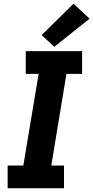

<svg xmlns="http://www.w3.org/2000/svg" viewBox="-20 -1009 500 1029"><path d="M21 0H323V-122H255L336 -613H420V-735H118V-613H187L105 -122H21ZM271 -758 460 -909 374 -989 203 -821Z"/></svg>

Font: Iosevka Sparkle Heavy
Style: Italic
Weight: 900
Italic angle: -9°
Designer: Belleve Invis
Foundry: Belleve Invis
Version: Version 4.5.0; ttfautohint (v1.8.3)